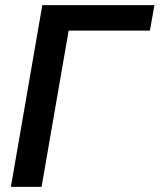

<svg xmlns="http://www.w3.org/2000/svg" viewBox="-20 -731 624 751"><path d="M566.4 -611.3H248.5L142.6 0H22.5L145.5 -710.9H584Z"/></svg>

Font: Roboto Medium
Style: Italic
Weight: 500
Italic angle: -12°
Designer: Google
Version: Version 2.134; 2016